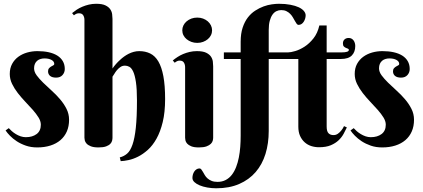

<svg xmlns="http://www.w3.org/2000/svg" viewBox="-20 -780 2262 1026"><path d="M217.8 -467.8Q206.5 -467.8 196.5 -464.8Q186.5 -461.9 178.7 -455.3Q170.9 -448.7 166.5 -438.7Q162.1 -428.7 162.1 -415Q162.1 -396 176 -377.2Q189.9 -358.4 210.7 -338.1Q231.4 -317.9 255.6 -296.1Q279.8 -274.4 300.5 -250.2Q321.3 -226.1 335.2 -198.7Q349.1 -171.4 349.1 -140.1Q349.1 -105 337.2 -77.6Q325.2 -50.3 303 -31.2Q280.8 -12.2 249.3 -2.2Q217.8 7.8 179.2 7.8Q145.5 7.8 118.2 -1.7Q90.8 -11.2 69.6 -25.1Q48.3 -39.1 33.2 -54.7Q18.1 -70.3 9.8 -83L26.9 -95.2Q33.2 -87.9 43 -79.3Q52.7 -70.8 64.7 -63.5Q76.7 -56.2 90.3 -51.5Q104 -46.9 118.2 -46.9Q153.3 -46.9 175.8 -63.7Q198.2 -80.6 198.2 -113.8Q198.2 -132.3 186 -152.1Q173.8 -171.9 155.3 -192.9Q136.7 -213.9 115.2 -236.3Q93.8 -258.8 75.2 -282.7Q56.6 -306.6 44.4 -332Q32.2 -357.4 32.2 -384.8Q32.2 -415.5 44.7 -438.5Q57.1 -461.4 77.9 -476.6Q98.6 -491.7 125.2 -499.3Q151.9 -506.8 180.2 -506.8Q212.9 -506.8 239.7 -501Q266.6 -495.1 285.9 -483.2Q305.2 -471.2 315.7 -453.1Q326.2 -435.1 326.2 -411.1Q326.2 -392.6 314 -378.9Q301.8 -365.2 279.8 -365.2Q258.8 -365.2 247.8 -374.3Q236.8 -383.3 236.8 -398.9Q236.8 -409.2 241.9 -415Q247.1 -420.9 253.4 -424.6Q259.8 -428.2 264.9 -430.9Q270 -433.6 270 -438Q270 -451.7 255.4 -459.7Q240.7 -467.8 217.8 -467.8Z M581.1 -414.1Q599.1 -439.9 622.1 -460.4Q631.3 -469.2 642.8 -477.5Q654.3 -485.8 667.2 -492.4Q680.2 -499 694.6 -502.9Q709 -506.8 724.1 -506.8Q756.8 -506.8 782.7 -494.1Q808.6 -481.4 826.2 -451.7Q843.8 -421.9 853 -372.8Q862.3 -323.7 862.3 -251Q862.3 -180.2 849.6 -127.9Q836.9 -75.7 816.4 -39.1Q795.9 -2.4 770 20.8Q744.1 43.9 717.8 57.1Q691.4 70.3 667 75.4Q642.6 80.6 625 81.1L620.1 61Q642.1 55.7 659.2 41Q676.3 26.4 688 -7.1Q699.7 -40.5 705.8 -97.2Q711.9 -153.8 711.9 -243.2Q711.9 -304.7 706.3 -341.6Q700.7 -378.4 691.7 -397.7Q682.6 -417 671.1 -423.1Q659.7 -429.2 647.9 -429.2Q633.8 -429.2 623 -421.6Q612.3 -414.1 604.2 -404.3Q596.2 -394.5 590.6 -384.8Q585 -375 581.1 -370.1V-43.9Q581.1 -37.6 579.1 -28.6Q577.1 -19.5 569.6 -11.5Q562 -3.4 547.1 2.2Q532.2 7.8 506.3 7.8Q480.5 7.8 465.3 1.7Q450.2 -4.4 442.6 -12.7Q435.1 -21 433.1 -29.8Q431.2 -38.6 431.2 -43.9V-673.8Q431.2 -688 424.6 -698.5Q418 -709 402.3 -709Q394 -709 387.9 -706.3Q381.8 -703.6 375 -698.2L365.2 -710Q376.5 -719.2 390.1 -728.3Q403.8 -737.3 420.2 -744.1Q436.5 -751 455.1 -755.4Q473.6 -759.8 494.1 -759.8Q525.9 -759.8 543.5 -751.2Q561 -742.7 569.3 -730.2Q577.6 -717.8 579.3 -703.9Q581.1 -689.9 581.1 -679.2Z M1119.1 -43.9Q1119.1 -37.6 1116.9 -28.6Q1114.7 -19.5 1106.7 -11.5Q1098.6 -3.4 1083.5 2.2Q1068.4 7.8 1042.5 7.8Q1016.6 7.8 1002 1.7Q987.3 -4.4 980 -12.7Q972.7 -21 970.9 -29.8Q969.2 -38.6 969.2 -43.9V-420.9Q969.2 -435.1 962.6 -445.6Q956.1 -456.1 940.4 -456.1Q932.1 -456.1 926.3 -453.1Q920.4 -450.2 913.6 -444.8L903.3 -457Q914.6 -466.3 928.5 -475.3Q942.4 -484.4 958.5 -491.2Q974.6 -498 993.2 -502.4Q1011.7 -506.8 1032.2 -506.8Q1064 -506.8 1081.5 -498.3Q1099.1 -489.7 1107.4 -477.3Q1115.7 -464.8 1117.4 -450.7Q1119.1 -436.5 1119.1 -425.8ZM954.1 -618.2Q954.1 -631.8 960.2 -644.3Q966.3 -656.7 977.3 -666Q988.3 -675.3 1002.7 -680.7Q1017.1 -686 1034.2 -686Q1050.8 -686 1065.2 -680.7Q1079.6 -675.3 1090.3 -666Q1101.1 -656.7 1107.2 -644.3Q1113.3 -631.8 1113.3 -618.2Q1113.3 -604 1107.2 -591.8Q1101.1 -579.6 1090.3 -570.6Q1079.6 -561.5 1065.2 -556.2Q1050.8 -550.8 1034.2 -550.8Q1017.1 -550.8 1002.7 -556.2Q988.3 -561.5 977.3 -570.6Q966.3 -579.6 960.2 -591.8Q954.1 -604 954.1 -618.2Z M1482.9 -726.1Q1469.2 -726.1 1457 -720.2Q1444.8 -714.4 1435.8 -701.4Q1426.8 -688.5 1421.4 -668.5Q1416 -648.4 1416 -620.1V-500H1522.9V-464.8H1416V-80.1Q1416 -13.7 1398.7 42.5Q1381.3 98.6 1346.2 139.4Q1311 180.2 1258.3 203.1Q1205.6 226.1 1135.3 226.1Q1110.4 226.1 1087.4 221.9Q1064.5 217.8 1046.9 210.4Q1029.3 203.1 1018.8 193.1Q1008.3 183.1 1008.3 170.9Q1008.3 162.1 1010.7 153.1Q1013.2 144 1018.1 136.7Q1022.9 129.4 1030 124.8Q1037.1 120.1 1046.4 120.1Q1051.8 120.1 1055.9 125.5Q1060.1 130.9 1064.5 138.7Q1068.8 146.5 1074.5 156Q1080.1 165.5 1088.9 173.3Q1097.7 181.2 1110.6 186.5Q1123.5 191.9 1142.1 191.9Q1167 191.9 1186 181.9Q1205.1 171.9 1218.8 154.3Q1232.4 136.7 1241.7 112.8Q1251 88.9 1256.3 61.5Q1261.7 34.2 1263.9 4.4Q1266.1 -25.4 1266.1 -55.2V-464.8H1176.3V-500H1266.1V-557.1Q1266.1 -600.1 1276.6 -632.1Q1287.1 -664.1 1304.4 -686.5Q1321.8 -709 1343.8 -723.1Q1365.7 -737.3 1388.4 -745.6Q1411.1 -753.9 1432.6 -756.8Q1454.1 -759.8 1470.2 -759.8Q1504.9 -759.8 1531.7 -754.6Q1558.6 -749.5 1576.7 -741Q1594.7 -732.4 1604 -721.2Q1613.3 -710 1613.3 -698.2Q1613.3 -689.5 1610.6 -680.4Q1607.9 -671.4 1603 -663.8Q1598.1 -656.2 1591.1 -651.6Q1584 -647 1575.2 -647Q1569.8 -647 1565.4 -652.8Q1561 -658.7 1556.2 -667.5Q1551.3 -676.3 1545.4 -686.5Q1539.6 -696.8 1531 -705.6Q1522.5 -714.4 1510.7 -720.2Q1499 -726.1 1482.9 -726.1Z M1725.6 -464.8V-104Q1725.6 -78.1 1735.4 -68.1Q1745.1 -58.1 1762.2 -58.1Q1775.4 -58.1 1785.6 -65.4Q1795.9 -72.8 1803.2 -82Q1812 -92.3 1818.4 -106L1833.5 -99.1Q1826.2 -83.5 1816.2 -64.9Q1806.2 -46.4 1789.6 -30.5Q1772.9 -14.6 1747.8 -3.9Q1722.7 6.8 1684.6 6.8Q1663.1 6.8 1643.3 0.5Q1623.5 -5.9 1608.2 -19.5Q1592.8 -33.2 1583.5 -53.7Q1574.2 -74.2 1574.2 -103V-464.8H1519.5V-500Q1533.2 -500 1557.6 -507.1Q1582 -514.2 1607.7 -530.8Q1633.3 -547.4 1655.3 -575.2Q1677.2 -603 1686.5 -644H1725.6V-500H1805.2Q1844.2 -500 1844.2 -513.2Q1844.2 -518.1 1839.4 -519.8Q1834.5 -521.5 1828.4 -524.2Q1822.3 -526.9 1817.4 -531.7Q1812.5 -536.6 1812.5 -547.9Q1812.5 -561.5 1821 -569.3Q1829.6 -577.1 1843.3 -577.1Q1852.1 -577.1 1858.6 -573.5Q1865.2 -569.8 1869.6 -563.7Q1874 -557.6 1876.2 -549.8Q1878.4 -542 1878.4 -534.2Q1878.4 -502.4 1860.1 -483.6Q1841.8 -464.8 1801.3 -464.8Z M2061 -467.8Q2049.8 -467.8 2039.8 -464.8Q2029.8 -461.9 2022 -455.3Q2014.2 -448.7 2009.8 -438.7Q2005.4 -428.7 2005.4 -415Q2005.4 -396 2019.3 -377.2Q2033.2 -358.4 2054 -338.1Q2074.7 -317.9 2098.9 -296.1Q2123 -274.4 2143.8 -250.2Q2164.6 -226.1 2178.5 -198.7Q2192.4 -171.4 2192.4 -140.1Q2192.4 -105 2180.4 -77.6Q2168.5 -50.3 2146.2 -31.2Q2124 -12.2 2092.5 -2.2Q2061 7.8 2022.5 7.8Q1988.8 7.8 1961.4 -1.7Q1934.1 -11.2 1912.8 -25.1Q1891.6 -39.1 1876.5 -54.7Q1861.3 -70.3 1853 -83L1870.1 -95.2Q1876.5 -87.9 1886.2 -79.3Q1896 -70.8 1908 -63.5Q1919.9 -56.2 1933.6 -51.5Q1947.3 -46.9 1961.4 -46.9Q1996.6 -46.9 2019 -63.7Q2041.5 -80.6 2041.5 -113.8Q2041.5 -132.3 2029.3 -152.1Q2017.1 -171.9 1998.5 -192.9Q1980 -213.9 1958.5 -236.3Q1937 -258.8 1918.5 -282.7Q1899.9 -306.6 1887.7 -332Q1875.5 -357.4 1875.5 -384.8Q1875.5 -415.5 1887.9 -438.5Q1900.4 -461.4 1921.1 -476.6Q1941.9 -491.7 1968.5 -499.3Q1995.1 -506.8 2023.4 -506.8Q2056.2 -506.8 2083 -501Q2109.9 -495.1 2129.2 -483.2Q2148.4 -471.2 2158.9 -453.1Q2169.4 -435.1 2169.4 -411.1Q2169.4 -392.6 2157.2 -378.9Q2145 -365.2 2123 -365.2Q2102.1 -365.2 2091.1 -374.3Q2080.1 -383.3 2080.1 -398.9Q2080.1 -409.2 2085.2 -415Q2090.3 -420.9 2096.7 -424.6Q2103 -428.2 2108.2 -430.9Q2113.3 -433.6 2113.3 -438Q2113.3 -451.7 2098.6 -459.7Q2084 -467.8 2061 -467.8Z"/></svg>

Font: Berkshire Swash
Style: Regular
Weight: 400
Designer: Astigmatic (AOETI)
Foundry: Astigmatic (AOETI)
Version: Version 1.001